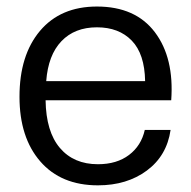

<svg xmlns="http://www.w3.org/2000/svg" viewBox="-20 -553 578 582"><path d="M276.9 8.8Q165 8.8 102.1 -63.7Q39.1 -136.2 39.1 -259.8Q39.1 -385.7 101.3 -459.5Q163.6 -533.2 273.9 -533.2Q390.6 -533.2 449.5 -455.3Q508.3 -377.4 499 -249H118.2Q119.6 -153.8 161.6 -104.5Q203.6 -55.2 276.9 -55.2Q334 -55.2 371.1 -83.3Q408.2 -111.3 418.9 -159.2H497.1Q485.8 -81.1 425.3 -36.1Q364.7 8.8 276.9 8.8ZM120.1 -307.1H419.9Q418.5 -389.6 379.4 -429.9Q340.3 -470.2 273.9 -470.2Q206.5 -470.2 166.3 -428.2Q126 -386.2 120.1 -307.1Z"/></svg>

Font: Lumene Sans
Style: Regular
Weight: 400
Designer: Deni Anggara
Version: Version 1.003;Glyphs 3.1.2 (3151)